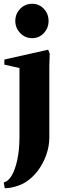

<svg xmlns="http://www.w3.org/2000/svg" viewBox="-22 -779 341 1016"><path d="M3 217 -2 186Q22 181 40.5 149Q59 117 70 64.5Q81 12 81 -54V-419L1 -437V-464L233 -516L241 -496L239 -429V-52Q239 -5 222.5 41.5Q206 88 177 126Q148 164 110 187Q91 199 60 208Q29 217 3 217ZM148 -577Q111 -577 85 -604Q59 -631 59 -668Q59 -706 85 -732.5Q111 -759 148 -759Q185 -759 210 -732.5Q235 -706 235 -668Q235 -631 210 -604Q185 -577 148 -577Z"/></svg>

Font: Wittgenstein Extrabold
Style: Regular
Weight: 800
Designer: Jörg Drees
Foundry: Jörg Drees
Version: Version 1.303; ttfautohint (v1.8.4.7-5d5b)